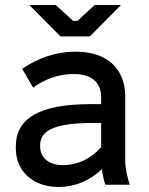

<svg xmlns="http://www.w3.org/2000/svg" viewBox="-20 -736 594 765"><path d="M221 -591H338L462 -716H357L289 -653H271L202 -716H97ZM214 9C278 9 338 -16 386 -62C389 -40 394 -15 400 0H497C488 -28 479 -64 479 -96V-352C479 -462 406 -530 284 -530H277C202 -530 131 -504 68 -462L112 -387C159 -422 218 -441 270 -441H276C345 -441 383 -406 383 -350V-321H338C139 -321 43 -265 43 -153V-145C43 -52 113 9 214 9ZM230 -78C176 -78 140 -107 140 -152V-157C140 -219 203 -246 351 -246H383V-150C346 -106 291 -78 230 -78Z"/></svg>

Font: Fixel Text Medium
Style: Regular
Weight: 500
Width: 4
Designer: AlfaBravo + MacPaw
Foundry: Kyrylo Tkachov, Marchela Mozhyna, Serhii Makarenko, Maria Weinstein, Zakhar Kryvoshyya
Version: Version 1.211